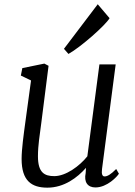

<svg xmlns="http://www.w3.org/2000/svg" viewBox="-20 -864 628 894"><path d="M80.6 -124C80.6 -21.5 127.4 9.8 200.7 9.8C278.8 9.8 340.3 -37.1 380.4 -82.5C379.9 -71.3 379.4 -61.5 378.9 -58.1C370.1 -16.6 387.7 8.8 424.3 8.8C479 8.8 525.9 -42 533.7 -55.2L521 -77.1C496.1 -51.8 480 -42.5 466.8 -42.5C457 -42.5 451.7 -52.7 455.1 -77.6L518.6 -564H442.9L386.7 -136.2C350.6 -90.8 286.6 -43.9 232.9 -43.9C187 -43.9 156.7 -60.1 156.7 -136.2C156.7 -188 165 -233.9 172.4 -292.5L206.1 -557.6L186.5 -567.9L84 -546.9L77.1 -512.2L124.5 -489.3L98.1 -295.9C90.3 -238.3 80.6 -168.9 80.6 -124ZM298.8 -612.8C357.9 -646 471.7 -747.1 490.2 -779.3L435.1 -844.2L277.8 -636.7Z"/></svg>

Font: Merriweather
Style: Light Italic
Weight: 300
Italic angle: -7.5°
Designer: Eben Sorkin
Foundry: Eben Sorkin
Version: Version 1.001